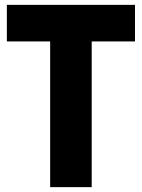

<svg xmlns="http://www.w3.org/2000/svg" viewBox="-20 -770 584 790"><path d="M186.4 0V-599.5H8.2V-750H535.5V-599.5H357.3V0Z"/></svg>

Font: Spartan ExtBd
Style: Regular
Weight: 800
Designer: Matt Bailey, Mirko Velimirovic
Foundry: Matt Bailey
Version: Version 1.005